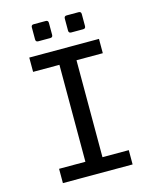

<svg xmlns="http://www.w3.org/2000/svg" viewBox="-131 -990 864 1077"><g transform="rotate(-15 301.0 -451.5)"><path d="M170.4 -804.2Q155.8 -804.2 155.8 -818.8V-888.7Q155.8 -903.3 170.4 -903.3H240.2Q254.9 -903.3 254.9 -888.7V-818.8Q254.9 -804.2 240.2 -804.2ZM361.8 -804.2Q347.2 -804.2 347.2 -818.8V-888.7Q347.2 -903.3 361.8 -903.3H431.2Q445.8 -903.3 445.8 -888.7V-818.8Q445.8 -804.2 431.2 -804.2ZM98.1 -83H251V-646H98.1V-729H502.9V-646H350.1V-83H502.9V0H98.1Z"/></g></svg>

Font: Hack
Style: Regular
Weight: 400
Monospace: yes
Designer: Christopher Simpkins
Foundry: Christopher Simpkins
Version: Version 2.019; ttfautohint (v1.4.1) -l 4 -r 80 -G 350 -x 0 -